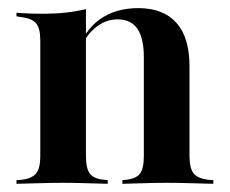

<svg xmlns="http://www.w3.org/2000/svg" viewBox="-20 -448 560 468"><path d="M133.9 -2.4Q107.3 -2.4 81.5 -1.6Q55.6 -0.8 20.2 0V-8.9L32.3 -9.7Q58.1 -12.9 68.1 -25.4Q78.2 -37.9 78.2 -67.7V-208.1H189.5V-67.7Q189.5 -37.1 199.2 -24.6Q208.9 -12.1 233.9 -9.7L242.7 -8.9V0Q208.9 -0.8 184.3 -1.6Q159.7 -2.4 133.9 -2.4ZM78.2 -208.1V-349.2Q78.2 -379 68.1 -391.1Q58.1 -403.2 30.6 -406.5L20.2 -408.1V-416.9Q41.1 -415.3 56.5 -414.9Q71.8 -414.5 86.3 -414.5Q114.5 -414.5 140.3 -417.3Q166.1 -420.2 189.5 -425.8V-416.9V-208.1ZM330.6 -208.1V-308.9Q330.6 -354.8 314.9 -377.8Q299.2 -400.8 266.9 -400.8Q235.5 -400.8 209.7 -378.2Q183.9 -355.6 165.3 -307.3L162.9 -310.5Q183.9 -372.6 222.6 -400.4Q261.3 -428.2 316.9 -428.2Q378.2 -428.2 410.1 -392.3Q441.9 -356.5 441.9 -287.1V-208.1ZM386.3 -2.4Q361.3 -2.4 336.7 -1.6Q312.1 -0.8 278.2 0V-8.9L286.3 -9.7Q311.3 -12.1 321 -24.6Q330.6 -37.1 330.6 -67.7V-208.1H441.9V-67.7Q441.9 -37.9 452 -25.4Q462.1 -12.9 487.9 -9.7L500 -8.9V0Q464.5 -0.8 438.7 -1.6Q412.9 -2.4 386.3 -2.4Z"/></svg>

Font: Playfair 144pt SemiCondensed
Style: Bold
Weight: 700
Width: 4
Designer: Claus Eggers Sørensen
Foundry: Claus Eggers Sørensen
Version: Version 2.203